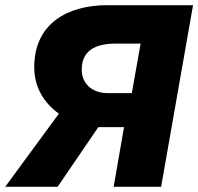

<svg xmlns="http://www.w3.org/2000/svg" viewBox="-52 -720 764 740"><path d="M386 0H569L692 -700H361C211 -700 80 -631 80 -461C80 -381 120 -321 175 -282L-32 0H170L327 -230H333H426ZM263 -451C263 -523 312 -552 395 -552H490L456 -361H365C298 -361 263 -402 263 -451Z"/></svg>

Font: Fixel Display ExtraBold
Style: Italic
Weight: 800
Italic angle: -10°
Designer: AlfaBravo + MacPaw
Foundry: Kyrylo Tkachov, Marchela Mozhyna, Serhii Makarenko, Maria Weinstein, Zakhar Kryvoshyya
Version: Version 1.210;Glyphs 3.2 (3217)